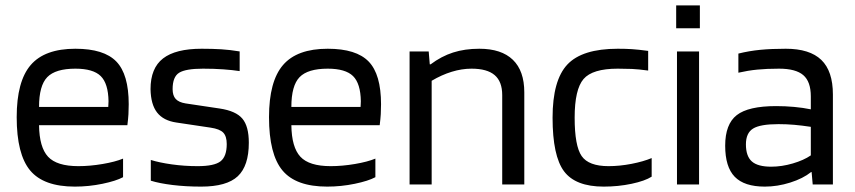

<svg xmlns="http://www.w3.org/2000/svg" viewBox="-20 -685 3175 713"><path d="M437 -96V-27Q411 -13 360.5 -2.5Q310 8 258 8Q142 8 92 -52Q42 -112 42 -250Q42 -383 94 -443.5Q146 -504 260 -504Q366 -504 412 -456.5Q458 -409 458 -298Q458 -278 457 -261Q456 -244 453 -220H125Q126 -138 158.5 -103Q191 -68 271 -68Q314 -68 361 -76Q408 -84 437 -96ZM383 -309Q382 -375 354 -402.5Q326 -430 260 -430Q186 -430 155.5 -398.5Q125 -367 125 -288H382Q382 -290 382.5 -297.5Q383 -305 383 -309Z M734 -430Q670 -430 645.5 -415Q621 -400 621 -354Q621 -330 632.5 -317.5Q644 -305 669 -301L796 -282Q856 -273 880 -244.5Q904 -216 904 -155Q904 -69 863 -30.5Q822 8 727 8Q670 8 621 2Q572 -4 540 -14V-91Q572 -81 618.5 -74.5Q665 -68 714 -68Q776 -68 799 -86Q822 -104 822 -150Q822 -179 809 -192.5Q796 -206 762 -211L635 -230Q587 -237 563.5 -267Q540 -297 539 -354Q539 -432 585.5 -468Q632 -504 729 -504Q769 -504 801.5 -502Q834 -500 870 -494V-421Q844 -425 809 -427.5Q774 -430 734 -430Z M1374 -96V-27Q1348 -13 1297.5 -2.5Q1247 8 1195 8Q1079 8 1029 -52Q979 -112 979 -250Q979 -383 1031 -443.5Q1083 -504 1197 -504Q1303 -504 1349 -456.5Q1395 -409 1395 -298Q1395 -278 1394 -261Q1393 -244 1390 -220H1062Q1063 -138 1095.5 -103Q1128 -68 1208 -68Q1251 -68 1298 -76Q1345 -84 1374 -96ZM1320 -309Q1319 -375 1291 -402.5Q1263 -430 1197 -430Q1123 -430 1092.5 -398.5Q1062 -367 1062 -288H1319Q1319 -290 1319.5 -297.5Q1320 -305 1320 -309Z M1583 0H1501V-494H1572L1576 -446H1579Q1619 -476 1662.5 -490Q1706 -504 1760 -504Q1842 -504 1884.5 -463Q1927 -422 1927 -342V0H1845V-332Q1845 -382 1817 -406Q1789 -430 1731 -430Q1695 -430 1657.5 -418.5Q1620 -407 1583 -385Z M2400 -98V-29Q2375 -13 2325.5 -2.5Q2276 8 2222 8Q2117 8 2074.5 -49Q2032 -106 2032 -248Q2032 -387 2087 -445.5Q2142 -504 2274 -504Q2303 -504 2326.5 -502.5Q2350 -501 2387 -496V-423Q2350 -428 2326.5 -429Q2303 -430 2274 -430Q2180 -430 2147 -391.5Q2114 -353 2114 -248Q2114 -143 2140 -105.5Q2166 -68 2240 -68Q2281 -68 2325 -76.5Q2369 -85 2400 -98Z M2579 -580H2491V-665H2579ZM2576 0H2494V-494H2576Z M2820 8Q2744 8 2708.5 -28.5Q2673 -65 2673 -144Q2673 -224 2716 -257.5Q2759 -291 2862 -291Q2896 -291 2929 -288Q2962 -285 2991 -279V-327Q2991 -382 2963 -406Q2935 -430 2873 -430Q2827 -430 2792 -426.5Q2757 -423 2722 -415V-486Q2762 -496 2803.5 -500Q2845 -504 2898 -504Q2987 -504 3030 -462.5Q3073 -421 3073 -334V0H2998L2994 -46H2992Q2962 -22 2914.5 -7Q2867 8 2820 8ZM2871 -224Q2803 -224 2776.5 -207.5Q2750 -191 2750 -149Q2750 -105 2772 -85.5Q2794 -66 2844 -66Q2883 -66 2924 -78Q2965 -90 2991 -108V-214Q2958 -219 2929.5 -221.5Q2901 -224 2871 -224Z"/></svg>

Font: Blinker
Style: Regular
Weight: 400
Designer: Juergen Huber
Foundry: supertype
Version: Version 1.017;hotconv 1.0.117;makeotfexe 2.5.65602